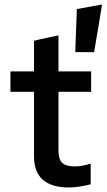

<svg xmlns="http://www.w3.org/2000/svg" viewBox="-20 -819 470 847"><path d="M319 -779Q347 -784 374.5 -789Q402 -794 430 -799Q422 -746 413 -694Q404 -642 395 -589H312Q314 -637 315.5 -684Q317 -731 319 -779ZM130 -130V-414H26V-504H130V-639Q157 -646 184 -651.5Q211 -657 238 -663V-504H382V-414H238V-155Q238 -116 254.5 -100.5Q271 -85 309 -85Q328 -85 343.5 -88Q359 -91 380 -97V-6Q358 0 331.5 4Q305 8 283 8Q208 8 169 -26Q130 -60 130 -130Z"/></svg>

Font: Rosa Sans Medium
Style: Regular
Weight: 500
Designer: Pentagram / MCKL
Foundry: Pentagram / MCKL
Version: Version 1.005;September 16, 2019;FontCreator 11.5.0.2425 64-